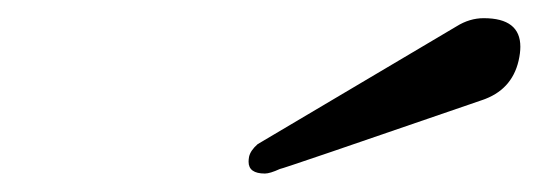

<svg xmlns="http://www.w3.org/2000/svg" viewBox="-20 -713 581 207"><path d="M281.7 -530.8Q271 -525.9 265.6 -525.9Q248 -525.9 248 -538.6Q248 -541 248.5 -543.9Q250 -550.8 257.8 -557.6L472.2 -684.6Q486.3 -693.4 501.5 -693.4Q541 -693.4 541 -662.6Q541 -655.8 539.1 -647.5Q531.7 -615.7 499.5 -605Q284.2 -530.8 281.7 -530.8Z"/></svg>

Font: Caudex
Style: Bold
Weight: 700
Italic angle: -13°
Version: Version 1.04